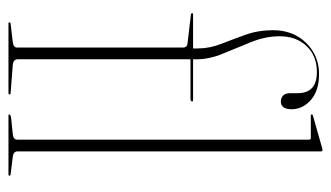

<svg xmlns="http://www.w3.org/2000/svg" viewBox="-180 -582 763 442"><g transform="rotate(90 201.0 -361.5)"><path d="M117 -21Q117 -11.5 129 -10L194 -5Q198 -5 198 -2Q198 0 195 0H34Q32 0 32 -2Q32 -5 36 -5L78 -10Q90 -11.5 90 -20V-402Q90 -410.5 82 -412L14 -420Q11 -420 11 -423Q11 -425 13 -425H92V-436Q92 -463 81.5 -489.8Q71 -516.5 60.5 -545.8Q50 -575 50 -609Q50 -655.5 79.2 -685.2Q108.5 -715 151 -715Q189.5 -715 210.8 -696Q232 -677 232 -652Q232 -627 214 -627Q206.5 -627 200.8 -632Q195 -637 195 -649V-666Q195 -710 146 -710Q109.5 -710 86.8 -686.5Q64 -663 64 -624Q64 -592 77.2 -559Q90.5 -526 103.8 -494.2Q117 -462.5 117 -433V-425H211Q214 -425 214 -423Q214 -419 208 -419H117ZM329 -719V-21Q329 -11.5 341 -10L381 -5Q385 -5 385 -2Q385 0 382 0H246Q244 0 244 -2Q244 -4.5 251 -6L290 -10Q302 -11.5 302 -20V-692Q302 -696 298 -696H246Q244 -696 244 -698Q244 -700.5 247 -701L321 -722Q324 -723 326 -723Q329 -723 329 -719Z"/></g></svg>

Font: Fraunces 144pt Thin
Style: Regular
Weight: 100
Version: Version 1.000;[f99f86859]